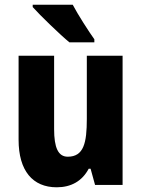

<svg xmlns="http://www.w3.org/2000/svg" viewBox="-20 -786 601 816"><path d="M289 -766H119V-756C150 -721 236 -638 275 -606H381V-619C358 -651 311 -724 289 -766ZM501 -549H349V-281C349 -179 336 -120 268 -120C227 -120 210 -159 210 -237V-549H59V-192C59 -60 119 10 221 10C282 10 329 -16 357 -69H365L384 0H501Z"/></svg>

Font: Noto Sans Gujarati Condensed ExtraBold
Style: Regular
Weight: 800
Width: 3
Designer: Jelle Bosma - Monotype Design Team, Universal Thirst
Foundry: Monotype Imaging Inc.
Version: Version 2.106